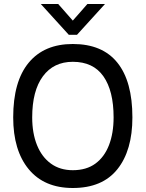

<svg xmlns="http://www.w3.org/2000/svg" viewBox="-20 -930 728 960"><path d="M324 -756 184 -910H271L344 -827L417 -910H505L365 -756ZM46 -343Q46 -523 123.5 -616.5Q201 -710 344 -710Q492 -710 567 -616.5Q642 -523 642 -343Q642 -178 567 -84Q492 10 344 10Q201 10 123.5 -84Q46 -178 46 -343ZM344 -79Q412 -79 457 -112Q502 -145 525 -204.5Q548 -264 548 -343Q548 -476 497 -548.5Q446 -621 344 -621Q248 -621 194.5 -548.5Q141 -476 141 -343Q141 -264 165 -204.5Q189 -145 234.5 -112Q280 -79 344 -79Z"/></svg>

Font: Haskoy Medium
Style: Regular
Weight: 500
Designer: Ertekin Erdin
Foundry: Ertekin Erdin
Version: Version 1.500; ttfautohint (v1.8.3)